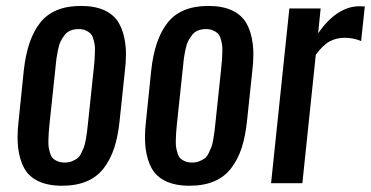

<svg xmlns="http://www.w3.org/2000/svg" viewBox="-20 -606 1227 635"><path d="M271 -198.7 290 -378.4Q292 -397 292.7 -407.2Q293.5 -417.5 293.9 -433.8Q294.4 -450.2 293 -459Q291.5 -467.8 288.1 -479Q284.7 -490.2 278.6 -495.8Q272.5 -501.5 262.9 -505.6Q253.4 -509.8 240.2 -509.8Q225.1 -509.8 213.4 -505.1Q201.7 -500.5 193.8 -490.2Q186 -480 180.9 -470Q175.8 -460 172.1 -442.4Q168.5 -424.8 166.7 -412.4Q165 -399.9 163.1 -378.4L144 -198.7Q142.1 -179.7 141.4 -169.7Q140.6 -159.7 140.1 -143.6Q139.6 -127.4 141.1 -118.7Q142.6 -109.9 146 -98.6Q149.4 -87.4 155.5 -81.8Q161.6 -76.2 171.1 -72.3Q180.7 -68.4 193.8 -68.4Q207 -68.4 217.5 -72.5Q228 -76.7 235.4 -82Q242.7 -87.4 248.3 -98.6Q253.9 -109.9 257.3 -118.4Q260.7 -127 263.7 -143.6Q266.6 -160.2 267.8 -169.9Q269 -179.7 271 -198.7ZM40 -116.7Q38.1 -133.8 38.1 -152.8Q38.1 -177.7 41.5 -205.6L58.6 -372.1Q69.8 -477.1 113.5 -531.7Q157.2 -586.4 248 -586.4Q294.9 -586.4 326.7 -571.3Q358.4 -556.2 374 -528.3Q389.6 -500.5 394.5 -460.9Q397 -443.4 396.5 -423.8Q396.5 -399.4 393.1 -372.1L375.5 -205.6Q370.1 -154.3 357.7 -116.5Q345.2 -78.6 323.2 -49.8Q301.3 -21 266.8 -6.3Q232.4 8.3 185.5 8.3Q138.7 8.3 107.2 -6.6Q75.7 -21.5 60.3 -49.3Q44.9 -77.1 40 -116.7Z M692.4 -198.7 711.4 -378.4Q713.4 -397 714.1 -407.2Q714.8 -417.5 715.3 -433.8Q715.8 -450.2 714.4 -459Q712.9 -467.8 709.5 -479Q706.1 -490.2 700 -495.8Q693.8 -501.5 684.3 -505.6Q674.8 -509.8 661.6 -509.8Q646.5 -509.8 634.8 -505.1Q623 -500.5 615.2 -490.2Q607.4 -480 602.3 -470Q597.2 -460 593.5 -442.4Q589.8 -424.8 588.1 -412.4Q586.4 -399.9 584.5 -378.4L565.4 -198.7Q563.5 -179.7 562.7 -169.7Q562 -159.7 561.5 -143.6Q561 -127.4 562.5 -118.7Q564 -109.9 567.4 -98.6Q570.8 -87.4 576.9 -81.8Q583 -76.2 592.5 -72.3Q602.1 -68.4 615.2 -68.4Q628.4 -68.4 638.9 -72.5Q649.4 -76.7 656.7 -82Q664.1 -87.4 669.7 -98.6Q675.3 -109.9 678.7 -118.4Q682.1 -127 685.1 -143.6Q688 -160.2 689.2 -169.9Q690.4 -179.7 692.4 -198.7ZM461.4 -116.7Q459.5 -133.8 459.5 -152.8Q459.5 -177.7 462.9 -205.6L480 -372.1Q491.2 -477.1 534.9 -531.7Q578.6 -586.4 669.4 -586.4Q716.3 -586.4 748 -571.3Q779.8 -556.2 795.4 -528.3Q811 -500.5 815.9 -460.9Q818.4 -443.4 817.9 -423.8Q817.9 -399.4 814.5 -372.1L796.9 -205.6Q791.5 -154.3 779.1 -116.5Q766.6 -78.6 744.6 -49.8Q722.7 -21 688.2 -6.3Q653.8 8.3 606.9 8.3Q560.1 8.3 528.6 -6.6Q497.1 -21.5 481.7 -49.3Q466.3 -77.1 461.4 -116.7Z M876.5 0 937 -578.1H1040.5L1032.2 -496.1Q1094.7 -585.4 1169.4 -585.4Q1171.9 -585.4 1186.5 -584.5L1174.3 -470.2Q1149.4 -481 1119.6 -481Q1092.3 -481 1069.8 -468.8Q1047.4 -456.5 1024.4 -424.8L980 0Z"/></svg>

Font: Oswald
Style: Regular
Weight: 400
Designer: Vernon Adams
Foundry: Vernon Adams
Version: 3.0; ttfautohint (v0.94.23-7a4d-dirty) -l 8 -r 50 -G 200 -x 